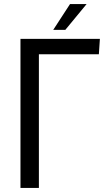

<svg xmlns="http://www.w3.org/2000/svg" viewBox="-20 -918 528 938"><path d="M80 0V-728H468L463 -653H170V0ZM240 -772 322 -898H403L299 -772Z"/></svg>

Font: Murecho
Style: Regular
Weight: 400
Designer: Neil Summerour
Foundry: Positype
Version: Version 1.010; ttfautohint (v1.8.3)